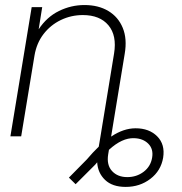

<svg xmlns="http://www.w3.org/2000/svg" viewBox="-20 -544 726 766"><path d="M481.4 201.7Q428.2 201.7 399.2 173.8Q370.1 146 367.7 103.5Q363.8 107.9 359.9 112.8L281.7 190.9L254.9 164.6L325.7 92.8Q351.1 63 374 41L380.9 0L389.2 -50.8L390.6 -59.1L435.1 -330.6Q446.8 -402.3 412.6 -443.1Q378.4 -483.9 310.5 -483.9Q263.7 -483.9 222.7 -464.1Q181.6 -444.3 153.8 -408.2Q126 -372.1 117.7 -322.8L64.5 0H21.5L106.4 -515.6H148.4L134.3 -427.2Q167 -476.6 215.3 -500.2Q263.7 -523.9 316.9 -523.9Q372.6 -523.9 412.1 -500.2Q451.7 -476.6 469.7 -432.9Q487.8 -389.2 477.5 -329.1L433.1 -59.1L423.3 1Q472.7 -32.2 521 -32.2Q575.2 -32.2 607.2 0Q639.2 32.2 630.9 85Q622.1 137.2 580.1 169.4Q538.1 201.7 481.4 201.7ZM414.6 53.7 411.6 71.8Q404.8 114.3 427 138.4Q449.2 162.6 487.8 162.6Q524.9 162.6 553 141.4Q581.1 120.1 586.9 85Q592.8 50.8 571.8 29.5Q550.8 8.3 515.1 7.3Q467.3 5.4 414.6 53.7Z"/></svg>

Font: Inter Display ExtraLight
Style: Italic
Weight: 200
Italic angle: -9.39999°
Designer: Rasmus Andersson
Foundry: rsms
Version: Version 4.000;git-a52131595